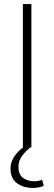

<svg xmlns="http://www.w3.org/2000/svg" viewBox="-20 -727 268 948"><path d="M93 0V-707H135V0ZM143 201Q97 201 64.5 178Q32 155 32 105Q32 69 56 38Q80 7 110 -9L133 -1Q108 17 89.5 42Q71 67 71 97Q71 133 92 150Q113 167 148 168Q157 168 168.5 166Q180 164 188 161L196 191Q184 196 170.5 198.5Q157 201 143 201Z"/></svg>

Font: Onest Thin
Style: Regular
Weight: 250
Designer: Dmitri Voloshin, Andrey Kudryavtsev
Foundry: Dmitri Voloshin, Andrey Kudryavtsev
Version: Version 1.000;gftools[0.9.33]